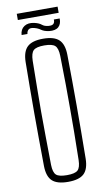

<svg xmlns="http://www.w3.org/2000/svg" viewBox="-105 -1016 589 1070"><g transform="rotate(-10 190.0 -481.0)"><path d="M191 5Q129 5 101.5 -20.5Q74 -46 73 -105Q72 -191 71.5 -263.5Q71 -336 71 -403.5Q71 -471 71.5 -541.5Q72 -612 73 -694Q74 -753 101.5 -779Q129 -805 191 -805Q253 -805 280.5 -779Q308 -753 309 -694Q310 -612 310.5 -541.5Q311 -471 311 -403.5Q311 -336 310.5 -263.5Q310 -191 309 -105Q308 -46 280.5 -20.5Q253 5 191 5ZM191 -33Q236 -33 252 -47.5Q268 -62 269 -105Q271 -195 271.5 -265Q272 -335 272 -399Q272 -463 271.5 -533.5Q271 -604 269 -694Q268 -737 252 -752Q236 -767 191 -767Q146 -767 130 -752Q114 -737 113 -694Q112 -607 111 -538Q110 -469 110 -404.5Q110 -340 111 -268.5Q112 -197 113 -105Q114 -62 130 -47.5Q146 -33 191 -33ZM77 -846Q79 -878 101.5 -893Q124 -908 159 -900Q185 -894 198 -883Q211 -872 233 -870Q254 -868 262 -876Q270 -884 269 -900H302Q303 -869 285.5 -853Q268 -837 232 -841Q204 -845 189 -856Q174 -867 154 -872Q132 -878 122 -870.5Q112 -863 110 -846ZM71 -932V-967H302V-932Z"/></g></svg>

Font: Big Shoulders Text Thin
Style: Regular
Weight: 100
Designer: Patric King
Foundry: XO Type Co
Version: Version 1.000; ttfautohint (v1.8.2)